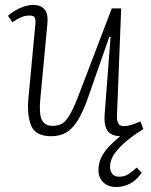

<svg xmlns="http://www.w3.org/2000/svg" viewBox="-20 -538 613 778"><path d="M12 -474Q24 -485 41 -495Q58 -505 77 -511.5Q96 -518 115 -518Q145 -518 160.5 -500Q176 -482 172 -442L143 -133Q138 -75 150 -51.5Q162 -28 193 -28Q217 -28 233 -38Q249 -48 265.5 -77.5Q282 -107 304 -166L433 -504H471L454 -70Q453 -50 459 -38.5Q465 -27 481 -27Q495 -27 510.5 -31.5Q526 -36 549 -46L561 -15Q534 1 503 25Q472 49 449 78Q426 107 426 139Q426 155 435 166.5Q444 178 463 178Q484 178 500 168Q516 158 534 141L554 162Q532 194 505 207Q478 220 451 220Q430 220 413.5 211.5Q397 203 388 187.5Q379 172 379 152Q379 124 390 101Q401 78 421 56.5Q441 35 467 14Q442 13 427.5 3.5Q413 -6 407.5 -25.5Q402 -45 404 -74L428 -388L423 -389L337 -143Q317 -86 296 -51.5Q275 -17 249 -1.5Q223 14 188 14Q125 14 107 -27.5Q89 -69 95 -138L123 -437Q125 -457 121.5 -466Q118 -475 98 -475Q83 -475 67 -468.5Q51 -462 30 -448Z"/></svg>

Font: Literata 18pt ExtraLight
Style: Italic
Weight: 250
Italic angle: -2°
Designer: Latin by Veronika Burian and Jose Scaglione. Greek by Irene Vlachou. Cyrillic by Vera Evstafieva
Foundry: TypeTogether
Version: Version 3.103;gftools[0.9.29]